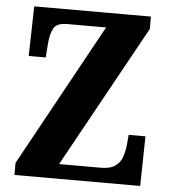

<svg xmlns="http://www.w3.org/2000/svg" viewBox="-52 -761 717 808"><g transform="rotate(5 307.0 -357.0)"><path d="M39 0V-51L369 -652H204Q160 -652 147 -627Q134 -602 131 -560L127 -504H55L60 -714H553V-662L222 -62H398Q438 -62 459 -77Q480 -92 488 -115.5Q496 -139 499 -165L503 -210H574L570 0Z"/></g></svg>

Font: Noto Serif Georgian Condensed ExtraBold
Style: Regular
Weight: 800
Width: 3
Designer: Monotype Design Team, Akaki Razmadze
Foundry: Google LLC
Version: Version 2.003; ttfautohint (v1.8.4.7-5d5b)